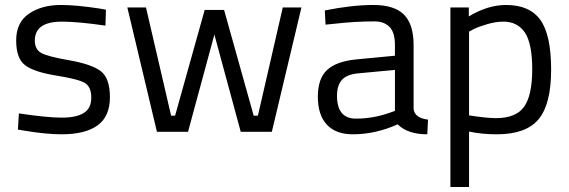

<svg xmlns="http://www.w3.org/2000/svg" viewBox="-20 -530 2286 772"><path d="M229 -443Q120 -443 120 -367Q120 -332 145 -317.5Q170 -303 259 -287.5Q348 -272 385 -244Q422 -216 422 -139Q422 -62 372.5 -26Q323 10 228 10Q166 10 82 -4L52 -9L56 -74Q170 -57 228 -57Q286 -57 316.5 -75.5Q347 -94 347 -137.5Q347 -181 321 -196.5Q295 -212 207 -226Q119 -240 82 -267Q45 -294 45 -367Q45 -440 96.5 -475Q148 -510 225 -510Q286 -510 378 -496L406 -491L404 -427Q293 -443 229 -443Z M492 -500H567L668 -65H684L803 -490H881L1000 -65H1017L1117 -500H1192L1073 0H948L842 -391L736 0H611Z M1643 -349V-93Q1646 -56 1701 -49L1698 10Q1619 10 1579 -30Q1489 10 1399 10Q1330 10 1294 -29Q1258 -68 1258 -141Q1258 -214 1295 -248.5Q1332 -283 1411 -291L1568 -306V-349Q1568 -400 1546 -422Q1524 -444 1486 -444Q1406 -444 1320 -434L1289 -431L1286 -488Q1396 -510 1481 -510Q1566 -510 1604.5 -471Q1643 -432 1643 -349ZM1335 -145Q1335 -53 1411 -53Q1479 -53 1545 -76L1568 -84V-249L1420 -235Q1375 -231 1355 -209Q1335 -187 1335 -145Z M1791 222V-500H1865V-464Q1941 -510 2015 -510Q2110 -510 2153 -449.5Q2196 -389 2196 -250Q2196 -111 2145.5 -50.5Q2095 10 1978 10Q1917 10 1866 -1V222ZM2004 -443Q1974 -443 1939.5 -433Q1905 -423 1885 -413L1866 -403V-66Q1937 -55 1974 -55Q2055 -55 2087.5 -101Q2120 -147 2120 -251Q2120 -355 2090.5 -399Q2061 -443 2004 -443Z"/></svg>

Font: Titillium Web[RUS by Daymarius]
Style: Regular
Weight: 400
Designer: Cyrillization by Daymarius
Foundry: Cyrillization by Daymarius
Version: Version 1.002 September 11, 2018